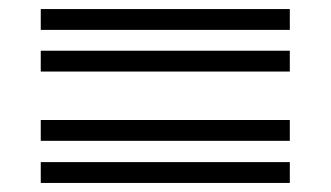

<svg xmlns="http://www.w3.org/2000/svg" viewBox="-20 -494 730 424"><path d="M70 -474H620V-428H70ZM70 -382H620V-336H70ZM70 -229H620V-183H70ZM70 -136H620V-90H70Z"/></svg>

Font: Train One
Style: Regular
Weight: 400
Designer: Fontworks Inc.
Foundry: Fontworks Inc.
Version: Version 1.100